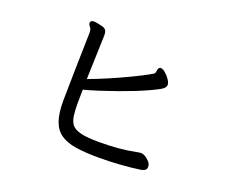

<svg xmlns="http://www.w3.org/2000/svg" viewBox="-111 -855 1223 1029"><g transform="rotate(20 500.0 -340.5)"><path d="M686 -567Q697 -567 712.5 -553.5Q728 -540 739 -523.5Q750 -507 750 -495Q750 -476 721 -461Q619 -406 419 -341Q369 -325 331 -315Q331 -298 330.5 -280Q330 -262 330 -230.5Q330 -199 334 -167.5Q338 -136 353 -117.5Q368 -99 404.5 -90Q441 -81 508 -81Q625 -81 714 -99Q718 -100 726.5 -101.5Q735 -103 740 -103Q753 -103 767 -94.5Q781 -86 791.5 -73.5Q802 -61 802 -45.5Q802 -30 789 -24Q777 -19 770 -18Q657 -2 535 -2Q458 -2 404 -10.5Q350 -19 316.5 -42.5Q283 -66 268 -109.5Q253 -153 253 -221Q253 -256 256 -399.5Q259 -543 260 -574Q261 -605 261 -611Q261 -629 258 -635Q255 -641 249 -648.5Q243 -656 243 -662.5Q243 -669 245 -672Q250 -679 262 -679Q274 -679 287 -676Q300 -673 313 -670Q330 -665 335 -655Q340 -645 340 -634V-623Q340 -617 338.5 -578Q337 -539 335.5 -484.5Q334 -430 332 -376Q437 -415 550 -469Q609 -497 658 -525Q666 -530 667.5 -537Q669 -544 670 -552Q672 -563 681 -567H682Z"/></g></svg>

Font: Moon Stars Kai HW
Style: Bold
Weight: 700
Designer: GuiWonder
Version: Version 1.101